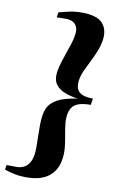

<svg xmlns="http://www.w3.org/2000/svg" viewBox="-104 -888 675 1080"><g transform="rotate(10 234.0 -348.5)"><path d="M274.5 -831.5Q359.5 -831.5 392.5 -795.8Q425.5 -760 416 -697.5Q410.5 -663.5 397.2 -631.2Q384 -599 368.5 -568.8Q353 -538.5 340 -509.8Q327 -481 323 -453.5Q319.5 -430.5 325 -410.2Q330.5 -390 352.2 -378Q374 -366 418.5 -366L413 -329Q368 -329 343 -319.5Q318 -310 306.8 -292.5Q295.5 -275 291.5 -252Q287.5 -224.5 291.2 -194.5Q295 -164.5 301 -132.2Q307 -100 310.5 -66.8Q314 -33.5 308.5 1Q299 64 254 99.8Q209 135.5 124 135.5Q87.5 135.5 59 129.2Q30.5 123 1 113.5L5 86.5Q14.5 86.5 23.8 86.8Q33 87 42.2 87.2Q51.5 87.5 60.5 87.5Q82.5 87.5 100.8 79.5Q119 71.5 132 52.5Q145 33.5 150 2.5Q153 -18 152.8 -46.5Q152.5 -75 151.8 -106.5Q151 -138 151.2 -168.8Q151.5 -199.5 155.5 -225Q162.5 -270.5 189.2 -295.8Q216 -321 254.5 -333Q293 -345 334 -350.5Q294.5 -356 260 -369Q225.5 -382 206.8 -408.2Q188 -434.5 194.5 -480Q198.5 -505 207.2 -534Q216 -563 226.5 -592.5Q237 -622 245.5 -648.8Q254 -675.5 257 -696.5Q262.5 -728.5 254.5 -746.8Q246.5 -765 230 -773.2Q213.5 -781.5 192 -781.5Q183 -781.5 174.2 -781.2Q165.5 -781 156.8 -781Q148 -781 138.5 -780.5L143 -809.5Q172.5 -818 205.2 -824.8Q238 -831.5 274.5 -831.5Z"/></g></svg>

Font: Merriweather 120pt Black
Style: Italic
Weight: 900
Italic angle: -7.8°
Version: Version 2.101